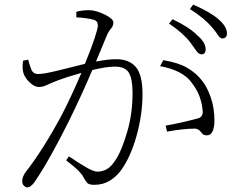

<svg xmlns="http://www.w3.org/2000/svg" viewBox="-20 -790 1040 830"><path d="M803 -606Q773 -646 711 -688L726 -707Q799 -672 832 -638Q869 -607 869 -577Q869 -555 851 -555Q839 -555 828.5 -570.5Q818 -586 803 -606ZM894 -675Q862 -712 801 -751L815 -770Q889 -738 923 -708Q961 -676 961 -646Q961 -624 941 -624Q931 -624 921 -640Q911 -656 894 -675ZM672 -504 686 -530Q751 -519 789 -497Q827 -475 853 -442Q875 -415 891 -369.5Q907 -324 907 -267Q907 -242 899.5 -223.5Q892 -205 874 -205Q861 -205 855.5 -211.5Q850 -218 843.5 -225Q837 -232 824 -234Q773 -234 702 -221L696 -247Q769 -260 835 -278Q862 -285 855 -319Q854 -338 844.5 -367.5Q835 -397 812 -428Q773 -486 672 -504ZM310 -715V-739Q334 -746 365 -746Q394 -746 432 -727.5Q470 -709 470 -693Q470 -678 461 -668Q452 -658 444 -642L395 -524Q447 -534 484 -534Q538 -534 567 -500.5Q596 -467 596 -384Q596 -295 570.5 -203.5Q545 -112 504 -55Q483 -26 454 -8.5Q425 9 387 9Q364 9 356.5 0Q349 -9 340 -25Q336 -34 322 -49Q308 -64 266 -97L278 -114Q319 -86 352 -67Q385 -48 401 -48Q424 -48 444 -60Q464 -72 485 -107Q508 -145 530.5 -222Q553 -299 553 -389Q553 -449 537 -475.5Q521 -502 477 -502Q438 -502 379 -487Q334 -381 279 -269Q194 -98 130 -4Q113 20 98 20Q91 20 83.5 13Q76 6 76 -7Q76 -25 90 -45Q166 -142 247 -293Q288 -372 332 -475Q265 -456 231 -443Q196 -429 180.5 -421.5Q165 -414 148 -414Q129 -414 108.5 -433.5Q88 -453 81 -475Q75 -496 80 -528L102 -532Q107 -511 115 -490.5Q123 -470 145 -470Q169 -470 230.5 -485Q292 -500 347 -514Q372 -574 387.5 -620Q403 -666 403 -679Q403 -687 400 -693.5Q397 -700 387 -704Q355 -713 310 -715Z"/></svg>

Font: Minh Nguyen ExtraLight
Style: Regular
Weight: 250
Designer: Ryoko NISHIZUKA 西塚涼子 (kana & ideographs); Frank Grießhammer (Latin, Greek & Cyrillic); Wenlong ZHANG 张文龙 (bopomofo); San
Foundry: Adobe
Version: Version 1.100;July 7, 2023;FontCreator 14.0.0.2814 64-bit